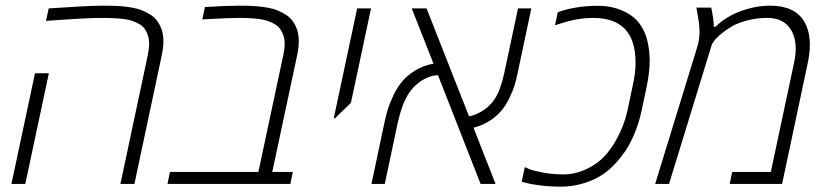

<svg xmlns="http://www.w3.org/2000/svg" viewBox="-20 -660 2978 689"><path d="M154.8 -629.9Q299.3 -639.6 345.5 -639.6Q391.6 -639.6 412.6 -637.9Q433.6 -636.2 454.3 -632.6Q475.1 -628.9 491.5 -622.1Q507.8 -615.2 522.2 -605.7Q536.6 -596.2 545.9 -582.5Q555.2 -568.8 560.8 -551.8Q566.4 -534.7 566.4 -511.7Q566.4 -488.8 560.5 -461.9L462.4 0H412.1L510.3 -461.9Q515.1 -484.9 515.1 -502.2Q515.1 -519.5 511 -532.5Q506.8 -545.4 499.8 -555.7Q492.7 -565.9 481.2 -572.8Q469.7 -579.6 457 -584.2Q444.3 -588.9 427.7 -591.3Q397 -595.7 343.5 -595.7Q290 -595.7 145 -585ZM70.8 0H21L105.5 -397H155.3Z M715.3 -634.8Q792.5 -639.6 835 -639.6Q877.4 -639.6 898.4 -637.9Q919.4 -636.2 940.2 -632.6Q960.9 -628.9 977.3 -622.1Q993.7 -615.2 1008.1 -605.7Q1022.5 -596.2 1031.7 -582.5Q1041 -568.8 1046.6 -551.8Q1052.2 -534.7 1052.2 -511.7Q1052.2 -488.8 1046.4 -461.9L957 -43H1030.8L1022 0H581.1L589.8 -43H907.2L996.6 -461.9Q1001.5 -484.9 1001.5 -502.2Q1001.5 -519.5 997.1 -532.5Q992.7 -545.4 985.6 -555.7Q978.5 -565.9 967 -572.8Q955.6 -579.6 942.9 -584.2Q930.2 -588.9 913.1 -591.3Q882.8 -595.7 839.1 -595.7Q795.4 -595.7 706.1 -590.3Z M1239.3 -291 1182.1 -235.4H1177.7L1261.7 -629.9H1311.5Z M1886.7 -629.9 1837.9 -399.4Q1832.5 -373.5 1826.2 -352.8Q1819.8 -332 1807.1 -306.4Q1794.4 -280.8 1778.3 -261.7Q1762.2 -242.7 1736.6 -226.1Q1710.9 -209.5 1679.2 -201.7L1758.3 0H1704.6L1551.8 -390.1Q1529.8 -390.1 1505.9 -377.9Q1466.8 -357.9 1443.8 -319.8Q1420.9 -281.7 1407.2 -218.8L1360.8 0H1313L1359.4 -219.2Q1365.2 -246.1 1372.1 -268.8Q1378.9 -291.5 1392.8 -320.1Q1406.7 -348.6 1424.8 -369.6Q1442.9 -390.6 1471.4 -408Q1500 -425.3 1535.6 -431.6L1457.5 -629.9H1510.7L1663.1 -242.7Q1679.7 -245.6 1693.8 -252.4Q1733.9 -272 1755.4 -304.9Q1776.9 -337.9 1790 -399.9L1838.9 -629.9Z M2311.5 -443.8Q2311.5 -401.9 2300.8 -350.1L2282.2 -261.7Q2266.6 -190.9 2233.9 -133.8Q2219.7 -109.4 2196 -81.8Q2172.4 -54.2 2144.5 -34.9Q2116.7 -15.6 2076.2 -2.9Q2035.6 9.8 1994.4 9.8Q1953.1 9.8 1918.9 5.4Q1884.8 1 1868.7 -3.4L1852.1 -7.8L1863.3 -60.5Q1868.7 -57.6 1879.2 -53.2Q1889.6 -48.8 1924.8 -41.5Q1960 -34.2 2002 -34.2Q2043.9 -34.2 2083 -52.5Q2122.1 -70.8 2146.7 -96.7Q2171.4 -122.6 2190.4 -156.2Q2219.2 -207.5 2231.4 -261.7L2250 -350.1Q2260.7 -396.5 2260.7 -435.5Q2260.7 -595.7 2108.9 -595.7Q2053.7 -595.7 1993.7 -576.2Q1974.6 -570.3 1971.7 -569.3L1981.4 -615.7Q2003.4 -625 2042 -632.1Q2080.6 -639.2 2127 -639.2Q2173.3 -639.2 2212.9 -622.1Q2252.4 -605 2273.4 -577.4Q2294.4 -549.8 2303 -513.9Q2311.5 -478 2311.5 -443.8Z M2541.5 -564H2547.9Q2595.7 -611.8 2674.8 -631.3Q2708.5 -639.6 2743.7 -639.6Q2831.1 -639.6 2865.2 -584Q2886.2 -549.3 2886.2 -499Q2886.2 -468.8 2878.4 -432.6L2786.6 0H2598.6L2607.4 -43H2746.1L2829.1 -432.6Q2835.4 -461.4 2835.4 -485.4Q2835.4 -524.4 2819.3 -551.8Q2793 -595.7 2734.4 -595.7Q2693.8 -595.7 2658.4 -585.9Q2623 -576.2 2601.6 -562.5Q2556.6 -533.7 2541 -510.7L2534.7 -501L2380.9 0H2331.1L2481.9 -490.7Q2487.3 -507.8 2488.3 -518.6Q2489.3 -529.3 2490 -534.7Q2490.7 -540 2490.2 -548.6Q2489.7 -557.1 2489.7 -561Q2489.7 -564.9 2488.5 -574.5Q2487.3 -584 2487.1 -586.2Q2486.8 -588.4 2484.9 -598.9Q2482.9 -609.4 2482.9 -610.8L2479 -632.8H2532.2Q2541.5 -590.3 2541.5 -564Z"/></svg>

Font: Open Sans Hebrew Light
Style: Italic
Weight: 300
Italic angle: -12°
Foundry: Ascender Corporation, Yanek Iontef
Version: Version 2.001;PS 002.001;hotconv 1.0.70;makeotf.lib2.5.58329